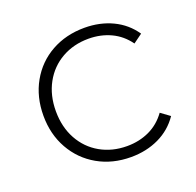

<svg xmlns="http://www.w3.org/2000/svg" viewBox="-99 -631 756 740"><g transform="rotate(-20 278.5 -261.0)"><path d="M183 -30C223 -7.3 268.3 4 319 4C361 4 399.2 -4.2 433.5 -20.5C467.8 -36.8 495.7 -60.7 517 -92L480 -119C461.3 -93 438.2 -73.5 410.5 -60.5C382.8 -47.5 352.3 -41 319 -41C278.3 -41 241.8 -50.2 209.5 -68.5C177.2 -86.8 151.8 -112.7 133.5 -146C115.2 -179.3 106 -217.7 106 -261C106 -304.3 115.2 -342.7 133.5 -376C151.8 -409.3 177.2 -435.2 209.5 -453.5C241.8 -471.8 278.3 -481 319 -481C352.3 -481 382.8 -474.5 410.5 -461.5C438.2 -448.5 461.3 -429 480 -403L517 -430C495.7 -461.3 467.8 -485.2 433.5 -501.5C399.2 -517.8 361 -526 319 -526C268.3 -526 223 -514.8 183 -492.5C143 -470.2 111.7 -438.8 89 -398.5C66.3 -358.2 55 -312.3 55 -261C55 -210.3 66.3 -164.8 89 -124.5C111.7 -84.2 143 -52.7 183 -30Z"/></g></svg>

Font: Montserrat Custom ExtraLight
Style: Regular
Weight: 300
Designer: Julieta Ulanovsky
Foundry: Julieta Ulanovsky
Version: Version 7.200